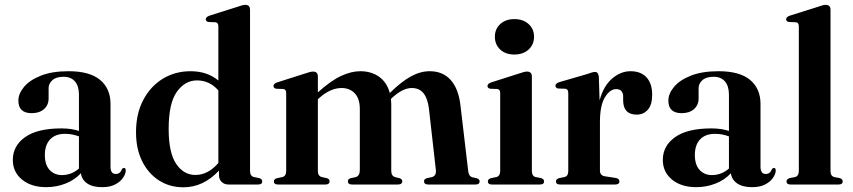

<svg xmlns="http://www.w3.org/2000/svg" viewBox="-20 -763 3527 794"><path d="M33 -101.5Q33 -160 84 -196Q135 -232 234 -232Q256 -232 273.8 -229.2Q291.5 -226.5 306.5 -221.5V-371.5Q306.5 -407 290 -426.2Q273.5 -445.5 243 -445.5Q212.5 -445.5 196.8 -431.5Q181 -417.5 181 -398.5V-356Q181 -328.5 162 -311.8Q143 -295 111 -295Q56 -295 56 -347Q56 -375.5 79.5 -403.8Q103 -432 149.2 -450.2Q195.5 -468.5 263.5 -468.5Q351 -468.5 394 -432.5Q437 -396.5 437 -333.5V-74Q437 -43.5 458.5 -43.5Q477 -43.5 484 -63Q487.5 -68.5 492.5 -68.5Q500 -68.5 500 -58Q500 -45 489.5 -28.8Q479 -12.5 457.5 -0.8Q436 11 402.5 11Q363 11 340.5 -4.5Q318 -20 314.5 -46.5Q288.5 -18.5 250.8 -3.8Q213 11 171 11Q109.5 11 71.2 -20.2Q33 -51.5 33 -101.5ZM165.5 -122Q165.5 -81.5 185.2 -60.2Q205 -39 236 -39Q275.5 -39 306.5 -66V-199Q293 -204 279 -206.8Q265 -209.5 248.5 -209.5Q209 -209.5 187.2 -186.5Q165.5 -163.5 165.5 -122Z M542.5 -216Q542.5 -293.5 572.8 -350.2Q603 -407 654 -437.8Q705 -468.5 768 -468.5Q837 -468.5 883 -430V-654Q883 -669.5 871 -671L842 -672Q831 -674 831 -683.5Q831 -692.5 845.5 -698L961 -734.5Q984 -743 994.5 -743Q1014 -743 1014 -722.5V-56.5Q1014 -35 1029.5 -31L1052 -26.5Q1064.5 -22.5 1064.5 -13Q1064.5 0 1047.5 0H925Q907.5 0 896.5 -10.8Q885.5 -21.5 885.5 -39.5V-57.5Q821 11.5 738.5 11.5Q681.5 11.5 637.2 -17Q593 -45.5 567.8 -96.5Q542.5 -147.5 542.5 -216ZM677.5 -229.5Q677.5 -131.5 708.5 -85.5Q739.5 -39.5 788 -39.5Q840.5 -39.5 883 -89V-389Q847 -430.5 794.5 -430.5Q745 -430.5 711.2 -383.2Q677.5 -336 677.5 -229.5Z M1294.5 -446.5V-381Q1349 -430 1391 -449.2Q1433 -468.5 1470 -468.5Q1515.5 -468.5 1547.8 -445.5Q1580 -422.5 1592 -378.5Q1641 -426.5 1680 -447.5Q1719 -468.5 1757 -468.5Q1811.5 -468.5 1843.8 -432.2Q1876 -396 1884 -329L1916 -57Q1918.5 -34 1933 -30L1951.5 -26Q1963.5 -22 1963.5 -13Q1963.5 0 1947 0H1750.5Q1733.5 0 1733.5 -13.5Q1733.5 -22 1744.5 -26L1766 -30.5Q1785 -36 1782.5 -60L1754 -312Q1749 -355 1731.8 -377Q1714.5 -399 1682.5 -399Q1645.5 -399 1601.5 -358.5L1596.5 -353.5Q1598 -342 1598 -329V-56.5Q1598 -35 1614.5 -30.5L1633 -26Q1643.5 -22 1643.5 -13.5Q1643.5 0 1625.5 0H1435.5Q1418.5 0 1418.5 -13.5Q1418.5 -22 1429.5 -26L1451 -30.5Q1468 -35.5 1468 -59.5V-312Q1468 -355 1447.2 -377Q1426.5 -399 1392.5 -399Q1346.5 -399 1300.5 -358L1294.5 -352.5V-56Q1294.5 -35.5 1310 -31L1332.5 -26Q1343 -22 1343 -13.5Q1343 0 1326 0H1129.5Q1112.5 0 1112.5 -13Q1112.5 -22 1125 -26L1148.5 -31Q1163.5 -35.5 1163.5 -55.5V-378Q1163.5 -393.5 1152 -395L1122 -396Q1111 -398.5 1111 -407.5Q1111 -416.5 1125.5 -422L1241.5 -459Q1263.5 -467 1275 -467Q1294.5 -467 1294.5 -446.5Z M2107 -537.5Q2070.5 -537.5 2048.5 -558.2Q2026.5 -579 2026.5 -611Q2026.5 -643 2048.8 -663.5Q2071 -684 2107 -684Q2143.5 -684 2166 -663.5Q2188.5 -643 2188.5 -611Q2188.5 -579 2166 -558.2Q2143.5 -537.5 2107 -537.5ZM2179.5 -447V-56.5Q2179.5 -35 2194.5 -31L2217.5 -26.5Q2230 -22.5 2230 -13Q2230 0 2213 0H2014Q1997.5 0 1997.5 -13Q1997.5 -22 2009.5 -26L2033.5 -31Q2048.5 -35.5 2048.5 -56V-378.5Q2048.5 -393.5 2036.5 -395L2007.5 -396Q1996 -398 1996 -407.5Q1996 -416.5 2010.5 -422L2126.5 -459Q2149 -467 2159 -467Q2179.5 -467 2179.5 -447Z M2456.5 -445 2459.5 -348Q2476 -408 2511.5 -438.2Q2547 -468.5 2587.5 -468.5Q2630 -468.5 2653.5 -443.2Q2677 -418 2677 -371Q2677 -329.5 2659 -309.2Q2641 -289 2613 -289Q2558 -289 2557 -346.5V-363.5Q2556.5 -394.5 2528 -394.5Q2502.5 -394.5 2481.8 -361Q2461 -327.5 2461 -258V-58Q2461 -37.5 2481 -34L2527 -27Q2541.5 -24 2541.5 -13Q2541.5 0 2524 0H2296Q2279 0 2279 -13Q2279 -22 2292 -26.5L2315 -31Q2330 -35 2330 -55.5V-378.5Q2330 -394.5 2318 -396L2288 -397Q2277 -399 2277 -408.5Q2277 -417.5 2292 -423L2407 -456.5Q2422 -462 2429.2 -463.8Q2436.5 -465.5 2441 -465.5Q2454.5 -465.5 2456.5 -445Z M2721 -101.5Q2721 -160 2772 -196Q2823 -232 2922 -232Q2944 -232 2961.8 -229.2Q2979.5 -226.5 2994.5 -221.5V-371.5Q2994.5 -407 2978 -426.2Q2961.5 -445.5 2931 -445.5Q2900.5 -445.5 2884.8 -431.5Q2869 -417.5 2869 -398.5V-356Q2869 -328.5 2850 -311.8Q2831 -295 2799 -295Q2744 -295 2744 -347Q2744 -375.5 2767.5 -403.8Q2791 -432 2837.2 -450.2Q2883.5 -468.5 2951.5 -468.5Q3039 -468.5 3082 -432.5Q3125 -396.5 3125 -333.5V-74Q3125 -43.5 3146.5 -43.5Q3165 -43.5 3172 -63Q3175.5 -68.5 3180.5 -68.5Q3188 -68.5 3188 -58Q3188 -45 3177.5 -28.8Q3167 -12.5 3145.5 -0.8Q3124 11 3090.5 11Q3051 11 3028.5 -4.5Q3006 -20 3002.5 -46.5Q2976.5 -18.5 2938.8 -3.8Q2901 11 2859 11Q2797.5 11 2759.2 -20.2Q2721 -51.5 2721 -101.5ZM2853.5 -122Q2853.5 -81.5 2873.2 -60.2Q2893 -39 2924 -39Q2963.5 -39 2994.5 -66V-199Q2981 -204 2967 -206.8Q2953 -209.5 2936.5 -209.5Q2897 -209.5 2875.2 -186.5Q2853.5 -163.5 2853.5 -122Z M3414.5 -722.5V-56.5Q3414.5 -35 3429.5 -31L3452.5 -26.5Q3465 -22.5 3465 -13Q3465 0 3448 0H3249Q3232.5 0 3232.5 -13Q3232.5 -22 3245.5 -26.5L3268.5 -31Q3283.5 -35.5 3283.5 -56V-654Q3283.5 -669.5 3271.5 -671L3242.5 -672Q3231 -674 3231 -683.5Q3231 -692.5 3245.5 -698L3361.5 -734.5Q3384 -743 3394 -743Q3414.5 -743 3414.5 -722.5Z"/></svg>

Font: Fraunces 72pt SemiBold
Style: Regular
Weight: 600
Version: Version 1.000;[b76b70a41]